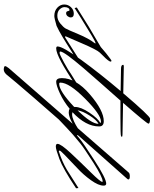

<svg xmlns="http://www.w3.org/2000/svg" viewBox="82 -623 821 1025"><g transform="rotate(90 492.5 -110.5)"><path d="M35 -106Q30 -103 23 -98L20 -110Q133 -182 204 -222L231 -238Q246 -250 264 -266Q302 -296 304 -295Q309 -295 309 -290.5Q309 -286 301 -275.5Q293 -265 278.5 -251Q264 -237 261 -233Q246 -218 211.5 -137.5Q177 -57 174 -51Q174 -47 176.5 -47Q179 -47 180 -48L292 -119L293 -106Q281 -99 253 -81Q225 -63 213.5 -56Q202 -49 180 -35.5Q158 -22 146 -16Q134 -10 118 -2Q77 10 66 10Q65 10 65 10Q38 10 21 -6Q4 -22 4 -43Q4 -64 18.5 -79Q33 -94 53 -94Q73 -94 73 -78Q73 -69 66.5 -61Q60 -53 50.5 -53Q41 -53 39.5 -62Q38 -71 34 -71Q27 -71 22.5 -64Q18 -57 18 -44Q18 -31 30 -18.5Q42 -6 64 -6Q86 -6 105.5 -22Q125 -38 132 -50Q139 -62 162 -117.5Q185 -173 210 -205L212 -209Q212 -210 209 -210Q201 -210 76 -132Z M439 -107Q282 0 239 0Q228 0 228 -7Q228 -35 300 -134Q372 -233 466 -344Q370 -346 348 -346Q326 -346 326 -357Q326 -361 335 -361L478 -358Q600 -501 613 -501Q640 -501 640 -492.5Q640 -484 529 -357L697 -354Q710 -354 710 -350.5Q710 -347 706 -346Q700 -343 607 -343H517Q452 -269 422 -235.5Q392 -202 344 -146Q255 -42 255 -22Q255 -18 262.5 -18Q270 -18 313 -41.5Q356 -65 378 -81L438 -118Z M641 -225V-226Q621 -216 597 -178.5Q573 -141 569 -114Q641 -188 641 -225ZM428 -16Q466 -16 551 -96V-101Q551 -132 581.5 -177.5Q612 -223 637 -236Q634 -239 629 -239Q592 -239 506.5 -154Q421 -69 421 -22Q421 -16 428 -16ZM397 -30Q397 -105 483.5 -179.5Q570 -254 627 -254Q655 -254 655 -229Q655 -158 579 -87Q585 -85 591 -85Q619 -85 672 -120L677 -110Q613 -67 580 -67Q567 -67 561 -72Q522 -40 479 -20Q436 0 416.5 0Q397 0 397 -30Z M344 253 901 -387Q906 -393 922 -393Q938 -393 938 -385Q938 -382 933 -377L706 -121Q701 -115 701 -113Q701 -111 702.5 -111Q704 -111 722 -126.5Q740 -142 836.5 -204.5Q933 -267 960 -267Q971 -267 971 -253Q971 -226 942 -185.5Q913 -145 877 -112Q784 -25 784 -19.5Q784 -14 788 -14Q844 -32 886 -57L984 -119L985 -106Q880 -36 828.5 -17Q777 2 762.5 2Q748 2 748 -7Q748 -25 798.5 -79Q849 -133 900 -184.5Q951 -236 951 -246Q951 -248 948 -248Q926 -248 848.5 -198.5Q771 -149 745.5 -128.5Q720 -108 699 -89.5Q678 -71 664.5 -58Q651 -45 638.5 -33.5Q626 -22 618 -14Q610 -6 505 115.5Q400 237 384 258Q368 280 351 280Q351 280 351 280Q333 279 333 273Q333 267 344 253Z"/></g></svg>

Font: Herr Von Muellerhoff
Style: Regular
Weight: 400
Version: Version 1.000